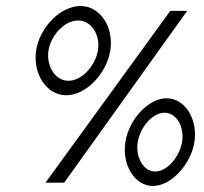

<svg xmlns="http://www.w3.org/2000/svg" viewBox="-20 -611 676 637"><path d="M200 -295C266 -295 334 -367 346 -444C358 -521 313 -591 247 -591C181 -591 112 -521 100 -444C88 -367 134 -295 200 -295ZM239 -543C285 -543 313 -493 305 -444C297 -395 253 -343 207 -343C161 -343 133 -395 141 -444C149 -493 193 -543 239 -543ZM193 -5 601 -575H545L131 -5ZM487 6C547 6 613 -64 625 -140C637 -216 593 -285 533 -285C473 -285 408 -216 396 -140C384 -64 427 6 487 6ZM526 -237C567 -237 592 -188 584 -140C576 -92 536 -42 495 -42C454 -42 429 -92 437 -140C445 -188 485 -237 526 -237Z"/></svg>

Font: Charger Pro
Style: LitNarObl
Weight: 300
Designer: Jasper
Foundry: Cannot Into Space Fonts
Version: Version 1.09